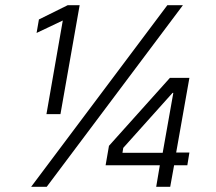

<svg xmlns="http://www.w3.org/2000/svg" viewBox="-20 -720 831 740"><path d="M596 -83H387L400 -158L635 -420H710L659 -132H710L702 -83H651L636 0H582ZM607 -131 648 -362H645L455 -150L452 -131ZM685 -700 160 0H100L625 -700ZM222 -641 121 -593 130 -645 241 -700H287L213 -280H159Z"/></svg>

Font: Chakra Petch Light
Style: Italic
Weight: 300
Italic angle: -10°
Designer: Katatrad Aksorn Co.,Ltd.
Foundry: Cadson Demak Co.,Ltd.
Version: Version 1.000; ttfautohint (v1.6)